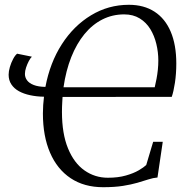

<svg xmlns="http://www.w3.org/2000/svg" viewBox="-20 -771 764 801"><path d="M410.5 10Q331 10 274.8 -27.5Q218.5 -65 188.8 -134Q159 -203 159 -297.5Q159 -315.5 160.2 -333.2Q161.5 -351 163.5 -367.5Q132.5 -368 105.8 -373.8Q79 -379.5 59 -390.5Q39 -401.5 27.5 -418.8Q16 -436 16 -459.5Q16 -473.5 21.2 -491.5Q26.5 -509.5 34.8 -525Q43 -540.5 51.5 -547L113 -534.5Q107 -529 100.2 -516.2Q93.5 -503.5 88.8 -489.2Q84 -475 84 -462.5Q84 -448 92.8 -436Q101.5 -424 120.5 -416.5Q139.5 -409 169.5 -408.5Q188.5 -509.5 238 -586.5Q287.5 -663.5 359.8 -707.2Q432 -751 517.5 -751Q580.5 -751 624.8 -722.2Q669 -693.5 692.2 -638.8Q715.5 -584 715.5 -506Q715.5 -463.5 709.8 -425.8Q704 -388 696.5 -367L241 -366.5Q240.5 -356.5 239.8 -346.2Q239 -336 238.8 -325.5Q238.5 -315 238.5 -304Q238.5 -213 263.8 -151.8Q289 -90.5 332.5 -60Q376 -29.5 430 -29.5Q473 -29.5 505.2 -38.8Q537.5 -48 558.8 -60.5Q580 -73 590 -82.5L619 -179.5H659L637 -30.5Q619 -29 599 -22.5Q579 -16 553.2 -8.5Q527.5 -1 492.8 4.5Q458 10 410.5 10ZM625.5 -407Q629.5 -424 633 -442.2Q636.5 -460.5 638.5 -480Q640.5 -499.5 640.5 -519Q640.5 -553.5 632.2 -587.8Q624 -622 607 -649.8Q590 -677.5 562.8 -694.2Q535.5 -711 498 -711Q449 -711 407 -689.8Q365 -668.5 332.2 -628.5Q299.5 -588.5 277.2 -532.5Q255 -476.5 245 -407Z"/></svg>

Font: Merriweather 60pt Light
Style: Italic
Weight: 300
Italic angle: -7.8°
Version: Version 2.101